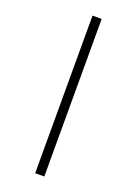

<svg xmlns="http://www.w3.org/2000/svg" viewBox="-183 -833 817 1145"><g transform="rotate(20 225.5 -260.0)"><path d="M196 240V-760H254V240Z"/></g></svg>

Font: Noto Serif Khmer ExtraCondensed SemiBold
Style: Regular
Weight: 600
Width: 2
Designer: Danh Hong and the Monotype Design Team
Foundry: Monotype Imaging Inc.
Version: Version 2.004; ttfautohint (v1.8.4.7-5d5b)